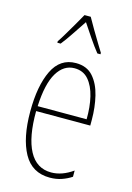

<svg xmlns="http://www.w3.org/2000/svg" viewBox="-118 -824 616 894"><g transform="rotate(15 190.0 -376.5)"><path d="M195 -537Q248 -537 278 -503Q308 -469 321 -415Q334 -361 334 -301V-273H73Q72 -148 107.5 -81.5Q143 -15 214 -15Q266 -15 318 -52V-22Q297 -8 271 1Q245 10 214 10Q128 10 87.5 -63.5Q47 -137 47 -264Q47 -388 83 -462.5Q119 -537 195 -537ZM195 -512Q143 -512 111 -459Q79 -406 74 -297H310Q311 -356 299.5 -404.5Q288 -453 262.5 -482.5Q237 -512 195 -512ZM205 -763Q218 -740 236.5 -708Q255 -676 271.5 -649.5Q288 -623 294 -613V-606H279Q258 -632 234 -667.5Q210 -703 190 -733Q171 -705 146.5 -668Q122 -631 102 -606H86V-613Q97 -629 113 -656Q129 -683 146 -712Q163 -741 175 -763Z"/></g></svg>

Font: Noto Sans Thai ExtCond Thin
Style: Regular
Weight: 100
Width: 2
Designer: Monotype Design Team
Foundry: Monotype Imaging Inc.
Version: Version 2.002; ttfautohint (v1.8.4.7-5d5b)